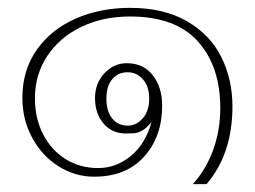

<svg xmlns="http://www.w3.org/2000/svg" viewBox="-20 -440 650 489"><path d="M541 -165Q541 -271 484 -334.5Q427 -398 311 -398Q242 -398 187 -371.5Q132 -345 100.5 -297.5Q69 -250 69 -190Q69 -138 90 -97.5Q111 -57 147.5 -34.5Q184 -12 230 -12Q276 -12 313.5 -43Q351 -74 366 -130Q355 -115 343 -108Q331 -101 320 -100.5Q309 -100 301 -100Q265 -100 243.5 -125.5Q222 -151 222 -190Q222 -228 246 -253.5Q270 -279 303 -279Q345 -279 369 -248.5Q393 -218 393 -171Q393 -92 347 -41Q301 10 220 10Q171 10 129 -16.5Q87 -43 62 -89Q37 -135 37 -191Q37 -261 73.5 -313Q110 -365 172.5 -392.5Q235 -420 311 -420Q397 -420 456 -386Q515 -352 543.5 -295Q572 -238 572 -169Q572 -48 506 29H471Q504 -7 522.5 -57Q541 -107 541 -165ZM360 -189Q360 -220 344 -238Q328 -256 305 -256Q281 -256 266 -238.5Q251 -221 251 -189Q251 -156 266 -138Q281 -120 305 -120Q327 -120 343.5 -138.5Q360 -157 360 -189Z"/></svg>

Font: Taviraj Thin
Style: Regular
Weight: 100
Designer: Katatrad Team
Foundry: CadsonDemak
Version: Version 1.030